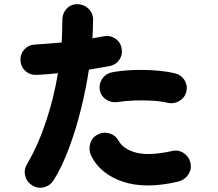

<svg xmlns="http://www.w3.org/2000/svg" viewBox="-20 -841 1040 918"><path d="M135 46Q108 30 100.5 0Q93 -30 109 -56Q162 -146 200 -260Q238 -374 257 -491Q230 -488 204.5 -486Q179 -484 156 -483Q125 -481 102.5 -500.5Q80 -520 78 -551Q76 -582 96.5 -604.5Q117 -627 148 -628Q179 -630 211.5 -632.5Q244 -635 275 -638Q278 -694 278 -743Q277 -774 296.5 -797Q316 -820 347 -821Q378 -822 401 -801.5Q424 -781 425 -749Q425 -708 422 -658Q449 -663 473 -667Q503 -674 529 -658Q555 -642 561 -612Q568 -581 551 -556Q534 -531 504 -525Q483 -521 458 -517Q433 -513 405 -508Q391 -415 367 -318.5Q343 -222 310.5 -134.5Q278 -47 237 20Q221 46 191 54Q161 62 135 46ZM833 27Q677 64 568.5 28Q460 -8 416 -96Q403 -124 411 -153.5Q419 -183 446 -197Q473 -212 502.5 -203.5Q532 -195 547 -168Q570 -127 632 -111Q694 -95 803 -119Q833 -126 858.5 -109Q884 -92 891 -61Q897 -31 880 -6Q863 19 833 27ZM783 -349Q752 -357 709.5 -359.5Q667 -362 623 -360.5Q579 -359 542 -353Q512 -349 487.5 -365Q463 -381 457 -410Q452 -439 468.5 -464Q485 -489 514 -495Q561 -504 616 -506Q671 -508 724 -504Q777 -500 818 -490Q847 -483 862.5 -457.5Q878 -432 871 -403Q864 -374 838 -358.5Q812 -343 783 -349Z"/></svg>

Font: Zen Maru Gothic Black
Style: Regular
Weight: 900
Designer: Yoshimichi Ohira
Foundry: Positype
Version: Version 1.001